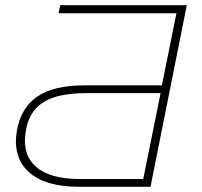

<svg xmlns="http://www.w3.org/2000/svg" viewBox="-20 -720 780 740"><path d="M285 0Q153 0 90.5 -57.5Q28 -115 45 -216Q60 -303 122.5 -347Q185 -391 306 -391H604L660 -669H206L212 -700H700L560 0ZM288 -30H532L599 -361H311Q201 -361 145.5 -325Q90 -289 79 -212Q65 -125 118.5 -77.5Q172 -30 288 -30Z"/></svg>

Font: Montserrat ExtraLight
Style: Italic
Weight: 200
Italic angle: -11.3°
Designer: Julieta Ulanovsky
Foundry: Julieta Ulanovsky
Version: Version 9.000; ttfautohint (v1.8.4.7-5d5b)